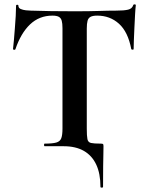

<svg xmlns="http://www.w3.org/2000/svg" viewBox="-20 -674 683 885"><path d="M443 187Q443 126 423.5 84.5Q404 43 366.5 21.5Q329 0 273 0H186Q183 0 183 -6Q183 -12 186 -12Q222 -12 239.5 -17Q257 -22 262.5 -37Q268 -52 268 -81V-544Q268 -566 264.5 -578.5Q261 -591 251 -596.5Q241 -602 222 -602Q161 -602 118.5 -561.5Q76 -521 51 -447Q50 -444 45 -444.5Q40 -445 40 -448Q42 -462 44 -487.5Q46 -513 48.5 -543Q51 -573 52.5 -601Q54 -629 54 -647Q54 -652 59.5 -652Q65 -652 65 -647Q65 -637 75.5 -632.5Q86 -628 99.5 -626.5Q113 -625 122 -625Q208 -622 323 -622Q393 -622 435 -623.5Q477 -625 516 -625Q552 -625 570.5 -629.5Q589 -634 594 -650Q595 -654 600.5 -654Q606 -654 606 -650Q604 -634 602.5 -605.5Q601 -577 599.5 -545.5Q598 -514 597 -487.5Q596 -461 596 -448Q596 -445 591 -445Q586 -445 585 -448Q570 -527 528.5 -564.5Q487 -602 428 -602Q408 -602 397.5 -596.5Q387 -591 383.5 -578Q380 -565 380 -542V-81Q380 -47 383 -32.5Q386 -18 399.5 -15Q413 -12 444 -12Q453 -12 455 -10Q457 -8 457 0Q457 17 456.5 37Q456 57 455.5 91.5Q455 126 455 187Q455 191 449 191Q443 191 443 187Z"/></svg>

Font: Cormorant Light
Style: Regular
Weight: 300
Designer: Christian Thalmann (Catharsis Fonts)
Foundry: Catharsis Fonts
Version: Version 4.000